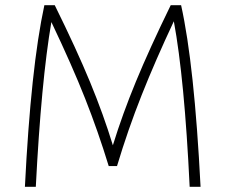

<svg xmlns="http://www.w3.org/2000/svg" viewBox="-20 -720 869 740"><path d="M711 0Q691 -417 650 -638Q579 -487 526 -353.5Q473 -220 431 -80H399Q358 -214 308 -340.5Q258 -467 178 -635Q139 -408 118 0H76Q99 -460 151 -700H191Q275 -530 327 -404Q379 -278 415 -160Q452 -280 504 -406Q556 -532 638 -700H678Q729 -471 753 0Z"/></svg>

Font: Krub ExtraLight
Style: Regular
Weight: 275
Designer: Ekaluck Peanpanawate
Foundry: Cadson Demak Co.,Ltd.
Version: Version 1.000; ttfautohint (v1.6)